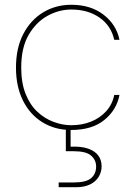

<svg xmlns="http://www.w3.org/2000/svg" viewBox="-20 -533 568 805"><path d="M278 12Q211 12 158.5 -20Q106 -52 76.5 -111Q47 -170 47 -249Q47 -332 78 -391Q109 -450 161.5 -481.5Q214 -513 279 -513Q360 -513 414 -471.5Q468 -430 481 -366H459Q446 -425 397.5 -459Q349 -493 279 -493Q227 -493 179 -466.5Q131 -440 100 -386.5Q69 -333 69 -250Q69 -185 87.5 -139Q106 -93 136.5 -64.5Q167 -36 204.5 -22Q242 -8 279 -8Q324 -8 361.5 -23Q399 -38 425 -66.5Q451 -95 459 -135H481Q469 -72 417.5 -30Q366 12 278 12ZM226 252V232H289Q341 232 362 214Q383 196 383 165Q383 138 362 119.5Q341 101 289 101H256V-8H276V82Q320 80 349 90Q378 100 392 119Q406 138 406 164Q406 188 394 208Q382 228 358 240Q334 252 298 252Z"/></svg>

Font: DM Sans 17pt Thin
Style: Regular
Weight: 250
Version: Version 4.004;gftools[0.9.30]